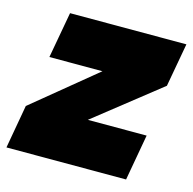

<svg xmlns="http://www.w3.org/2000/svg" viewBox="-118 -652 744 741"><g transform="rotate(15 254.0 -282.0)"><path d="M538.1 -564 506.8 -390.1 246.1 -184.1H481L448.2 0H-29.8L1 -173.8L252 -379.9H40L73.2 -564Z"/></g></svg>

Font: SVN-Poppins Black
Style: Italic
Weight: 900
Italic angle: -10°
Designer: Ninad Kale (Devanagari), Jonny Pinhorn (Latin)
Foundry: Indian Type Foundry
Version: Version 3.002 2017